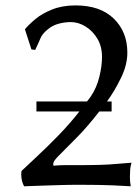

<svg xmlns="http://www.w3.org/2000/svg" viewBox="-20 -666 504 692"><path d="M382.3 -300.3V-264.2H337.9Q294.4 -208.5 259 -172.6Q223.6 -136.7 189.9 -103Q184.1 -97.2 178 -89.4Q171.9 -81.5 171.9 -74.2Q171.9 -70.8 172.9 -68.8Q194.3 -70.8 213.4 -70.8Q232.4 -70.8 259.8 -70.8Q310.5 -70.8 342.3 -71.8Q374 -72.8 398.9 -75.2Q423.8 -77.6 454.1 -79.6Q450.2 -67.9 449.2 -55.2Q448.2 -42.5 448.2 -29.3Q448.2 -10.3 451.2 5.4Q413.6 2.9 386.5 2Q359.4 1 332.3 0.5Q305.2 0 267.1 0Q229 0 198.2 1Q167.5 2 136.7 2.9Q106 3.9 66.9 5.4Q62.5 -2 59.6 -13.2Q56.6 -24.4 56.6 -36.1Q56.6 -45.4 57.6 -49.8Q79.6 -70.8 114.5 -103.3Q149.4 -135.7 189.7 -177Q230 -218.3 266.1 -264.2H111.3V-300.3H293.5Q297.9 -305.2 301 -309.8Q304.2 -314.5 307.6 -318.8Q328.6 -350.1 338.1 -389.2Q347.7 -428.2 347.7 -460.9Q347.7 -498.5 331.1 -526.4Q314.5 -554.2 288.6 -570.3Q262.7 -586.4 235.4 -586.4Q213.4 -586.4 191.7 -580.6Q169.9 -574.7 153.8 -561.5Q133.3 -545.9 126 -528.3Q118.7 -510.7 106.9 -486.3L93.3 -487.8L69.8 -560.5Q83 -576.7 107.2 -596.9Q131.3 -617.2 168 -631.8Q204.6 -646.5 252 -646.5Q341.3 -646.5 390.1 -598.9Q439 -551.3 439 -476.1Q439 -432.6 416.3 -385.7Q393.6 -338.9 365.7 -300.3Z"/></svg>

Font: Kurinto Seri
Style: Regular
Weight: 400
Designer: Kurinto was developed by Clint Goss from a range of fonts that are compatible with the SIL Open Font License Version 1.1
Foundry: Clinton F. Goss
Version: Version 2.196; July 25, 2020